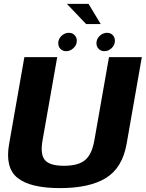

<svg xmlns="http://www.w3.org/2000/svg" viewBox="-20 -971 755 995"><path d="M290.7 3.8Q444.2 3.8 529.1 -48.7Q614 -101.2 636 -224.6L715 -674.9H544.8L468.9 -243.1Q456.2 -170.8 420.8 -141.3Q385.4 -111.9 311.3 -111.9Q237.7 -111.9 212.7 -141.5Q187.7 -171.2 200.4 -243.1L276.5 -674.9H106.3L27.2 -224.6Q5.3 -101.2 71.4 -48.7Q137.6 3.8 290.7 3.8ZM323.3 -705.8Q343.9 -705.8 360.9 -721.8Q378 -737.7 378 -759.6Q378 -777.4 366.3 -789.2Q354.6 -801 337 -801Q315.7 -801 298.8 -785.1Q281.9 -769.1 281.9 -747.2Q281.9 -729.5 293.4 -717.6Q304.8 -705.8 323.3 -705.8ZM520.8 -705.8Q542.2 -705.8 558.8 -721.8Q575.5 -737.7 575.5 -759.6Q575.5 -777.4 564.2 -789.2Q552.9 -801 534.5 -801Q513.5 -801 496.6 -785.1Q479.8 -769.1 479.8 -747.2Q479.8 -729.5 491.5 -717.6Q503.2 -705.8 520.8 -705.8ZM426.3 -846.4H501.9L439 -950.8H326.8Z"/></svg>

Font: Anybody Thin
Style: Italic
Weight: 100
Italic angle: -10°
Designer: Tyler Finck
Foundry: Etcetera Type Company
Version: Version 1.114;gftools[0.9.25]